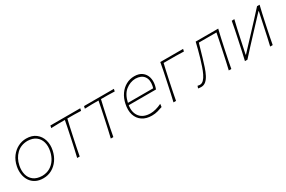

<svg xmlns="http://www.w3.org/2000/svg" viewBox="84 -1389 3403 2284"><g transform="rotate(-30 1785.0 -247.5)"><path d="M272 9Q210.5 9 166.5 -14.2Q122.5 -37.5 96.8 -77.5Q71 -117.5 63.5 -168Q56 -218.5 67 -273Q82 -346.5 121.2 -398.2Q160.5 -450 214 -477Q267.5 -504 326 -504Q406 -504 457 -464.5Q508 -425 527 -360.8Q546 -296.5 530 -222Q515.5 -154 479 -102Q442.5 -50 389.5 -20.5Q336.5 9 272 9ZM274 -23Q336.5 -24.5 382.5 -52Q428.5 -79.5 457.8 -125.2Q487 -171 499 -228Q513.5 -296 498.2 -350.8Q483 -405.5 439.5 -438Q396 -470.5 326 -472Q233 -470 174.5 -412.5Q116 -355 98 -267Q84.5 -202.5 98.2 -147.5Q112 -92.5 155.2 -58.5Q198.5 -24.5 274 -23Z M738 0Q751.5 -56.5 763.2 -108.8Q775 -161 787.5 -221L798 -270.5Q809.5 -325.5 819 -371Q828.5 -416.5 837.5 -465H835Q790.5 -465 743 -464.8Q695.5 -464.5 648.5 -462L655.5 -494H1065.5L1058.5 -462Q1013 -464.5 965.8 -464.8Q918.5 -465 874 -465H871.5Q860 -416.5 849.8 -371Q839.5 -325.5 828 -270.5L817.5 -221Q805 -161 794 -108.8Q783 -56.5 773 0Z M1200 0Q1213.5 -56.5 1225.2 -108.8Q1237 -161 1249.5 -221L1260 -270.5Q1271.5 -325.5 1281 -371Q1290.5 -416.5 1299.5 -465H1297Q1252.5 -465 1205 -464.8Q1157.5 -464.5 1110.5 -462L1117.5 -494H1527.5L1520.5 -462Q1475 -464.5 1427.8 -464.8Q1380.5 -465 1336 -465H1333.5Q1322 -416.5 1311.8 -371Q1301.5 -325.5 1290 -270.5L1279.5 -221Q1267 -161 1256 -108.8Q1245 -56.5 1235 0Z M1762.5 9Q1684 9 1631.8 -26.5Q1579.5 -62 1559.5 -125Q1539.5 -188 1557.5 -271Q1572.5 -342 1609 -394Q1645.5 -446 1697.5 -474.5Q1749.5 -503 1810.5 -503Q1875.5 -503 1915.5 -473.2Q1955.5 -443.5 1969.8 -394.5Q1984 -345.5 1972.5 -288Q1970.5 -277 1966 -262.2Q1961.5 -247.5 1957.5 -237H1583Q1568.5 -141 1616 -82Q1663.5 -23 1762.5 -23Q1795 -23 1835 -33.5Q1875 -44 1915.5 -64L1910.5 -23Q1882 -12.5 1844 -1.8Q1806 9 1762.5 9ZM1808.5 -471Q1733.5 -469 1673 -420.5Q1612.5 -372 1588.5 -266H1935.5Q1940 -279.5 1942.5 -293Q1959 -374 1923.2 -421.5Q1887.5 -469 1808.5 -471Z M2061 0Q2074.5 -56.5 2086 -108.8Q2097.5 -161 2110 -221L2120.5 -270.5Q2133.5 -332 2144.5 -385Q2155.5 -438 2165 -494H2478L2471 -462Q2419.5 -464.5 2365.8 -464.8Q2312 -465 2261 -465H2194Q2182.5 -416.5 2172.2 -371Q2162 -325.5 2150.5 -270.5L2140 -221Q2127.5 -161 2116.8 -108.8Q2106 -56.5 2096 0Z M2439 7Q2418.5 7 2397 3L2407.5 -28Q2415.5 -26 2424.5 -24.8Q2433.5 -23.5 2438.5 -23.5Q2467 -23.5 2490.2 -47.2Q2513.5 -71 2532.5 -110.2Q2551.5 -149.5 2567.5 -196.8Q2583.5 -244 2597.5 -291Q2612 -341.5 2625.8 -393Q2639.5 -444.5 2651 -494H2960.5Q2946.5 -438 2934.8 -385Q2923 -332 2910 -270.5L2899.5 -221Q2887 -161 2876.2 -108.8Q2865.5 -56.5 2855.5 0H2820.5Q2834 -56.5 2845.5 -108.8Q2857 -161 2869.5 -221L2880 -270.5Q2891.5 -325.5 2901 -371Q2910.5 -416.5 2919.5 -465H2677.5Q2651 -375.5 2624.5 -282Q2608 -225.5 2590.8 -173.8Q2573.5 -122 2552.5 -81.2Q2531.5 -40.5 2504 -16.8Q2476.5 7 2439 7Z M3042.5 0Q3056 -56.5 3067.5 -108.8Q3079 -161 3091.5 -221L3102 -270.5Q3115 -332 3126 -385Q3137 -438 3146.5 -494L3183 -496Q3169 -439.5 3157 -385.8Q3145 -332 3132 -270.5L3087.5 -61.5H3092.5L3272 -253.5Q3327 -312.5 3383.5 -373.2Q3440 -434 3494 -494H3529Q3515 -438 3503.2 -385Q3491.5 -332 3478.5 -270.5L3468 -221Q3455.5 -161 3444.8 -108.8Q3434 -56.5 3424 0H3389Q3402.5 -56.5 3414 -108.8Q3425.5 -161 3438 -221L3483 -433H3478L3301.5 -244Q3245.5 -184.5 3188.5 -122.8Q3131.5 -61 3076.5 0Z"/></g></svg>

Font: Commissioner Flair Thin
Style: Italic
Weight: 100
Italic angle: -12°
Designer: Kostas Bartsokas
Foundry: Kostas Bartsokas
Version: Version 1.000; ttfautohint (v1.8.3)